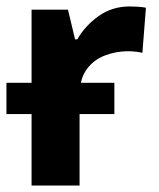

<svg xmlns="http://www.w3.org/2000/svg" viewBox="-20 -576 494 596"><path d="M335 -319V-222H0V-319ZM383 -556Q394 -556 409 -555Q424 -554 433 -552L422 -412Q415 -414 401.5 -415.5Q388 -417 378 -417Q340 -417 305 -403.5Q270 -390 248.5 -360Q227 -330 227 -278V0H78V-546H191L213 -454H220Q244 -496 286 -526Q328 -556 383 -556Z"/></svg>

Font: Noto IKEA Arabic
Style: Bold
Weight: 700
Designer: Monotype Design Team
Foundry: Monotype Imaging Inc.
Version: Version 1.200